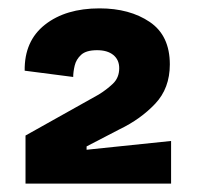

<svg xmlns="http://www.w3.org/2000/svg" viewBox="-20 -709 472 459"><path d="M41 -270V-385L216 -483Q234 -494 249.5 -508.5Q265 -523 265 -546Q265 -566 251 -577.5Q237 -589 212 -589Q186 -589 174 -578Q162 -567 158.5 -552Q155 -537 155 -525L39 -540Q38 -611 87.5 -650Q137 -689 218 -689Q290 -689 338 -656.5Q386 -624 386 -555Q386 -498 351 -461Q316 -424 266 -400L187 -359V-351L389 -372V-270Z"/></svg>

Font: Bricolage Grotesque 12pt Bricolage Grotesque 10pt Regular
Style: Bold
Weight: 700
Designer: Mathieu Triay
Foundry: Atelier Triay
Version: Version 1.001; ttfautohint (v1.8.4.7-5d5b);gftools[0.9.33.de